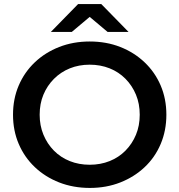

<svg xmlns="http://www.w3.org/2000/svg" viewBox="-20 -914 882 944"><path d="M422 10Q340 10 271 -17Q202 -44 151 -92.5Q100 -141 72 -206.5Q44 -272 44 -350Q44 -428 72 -493.5Q100 -559 151 -607.5Q202 -656 271 -683Q340 -710 421 -710Q503 -710 571.5 -683Q640 -656 691 -607.5Q742 -559 770 -493.5Q798 -428 798 -350Q798 -272 770 -206Q742 -140 691 -92Q640 -44 571.5 -17Q503 10 422 10ZM421 -104Q474 -104 519 -122Q564 -140 597 -173.5Q630 -207 648.5 -251.5Q667 -296 667 -350Q667 -404 648.5 -448.5Q630 -493 597 -526.5Q564 -560 519 -578Q474 -596 421 -596Q368 -596 323.5 -578Q279 -560 245.5 -526.5Q212 -493 193.5 -448.5Q175 -404 175 -350Q175 -297 193.5 -252Q212 -207 245 -173.5Q278 -140 323 -122Q368 -104 421 -104ZM230 -757 364 -894H478L612 -757H509L421 -831L333 -757Z"/></svg>

Font: Montserrat Thin SemiBold
Style: Regular
Weight: 600
Version: Version 9.000